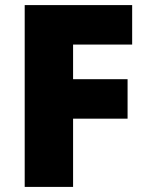

<svg xmlns="http://www.w3.org/2000/svg" viewBox="-20 -827 579 754"><path d="M267 -93V-361H481V-516H267V-652H499V-807H77V-93Z"/></svg>

Font: Noto Sans Telugu UI Black
Style: Regular
Weight: 900
Designer: Jelle Bosma - Monotype Design Team
Foundry: Monotype Imaging Inc.
Version: Version 2.005